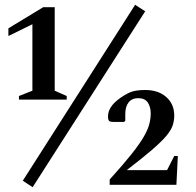

<svg xmlns="http://www.w3.org/2000/svg" viewBox="-20 -770 815 800"><path d="M59 -355V-370L115 -392V-669L15 -620V-652L160 -740H208V-392L258 -370V-355ZM75 -17 543 -750 585 -723 116 10ZM437 0V-22Q494 -85 528.5 -128.5Q563 -172 580 -202Q597 -232 602.5 -254.5Q608 -277 608 -298Q608 -324 596 -342.5Q584 -361 556 -361Q530 -361 516 -343.5Q502 -326 502 -295V-267L497 -262H451Q440 -262 435 -266Q430 -270 430 -285Q430 -324 476 -358Q497 -374 520 -384.5Q543 -395 585 -395Q640 -395 673 -365.5Q706 -336 706 -289Q706 -266 699 -246Q692 -226 671.5 -202Q651 -178 612 -144.5Q573 -111 508 -61H676L706 -120H721L715 0Z"/></svg>

Font: Spectral SemiBold
Style: Regular
Weight: 600
Designer: Jean-Baptiste Levee
Foundry: Production Type
Version: Version 2.001